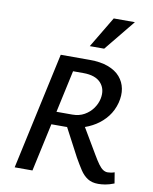

<svg xmlns="http://www.w3.org/2000/svg" viewBox="-98 -980 849 1063"><g transform="rotate(10 326.5 -448.5)"><path d="M57 0 200 -658H364Q424 -658 467 -642Q510 -626 534.5 -597.5Q559 -569 566 -532Q573 -495 562 -452Q550 -407 523.5 -373Q497 -339 460.5 -316Q424 -293 382 -281.5Q340 -270 295 -270H154L170 -343H321Q359 -343 388 -359.5Q417 -376 435.5 -402Q454 -428 460 -457Q471 -511 440 -545.5Q409 -580 341 -580H283L157 0ZM528 10Q492 10 468 -5.5Q444 -21 426 -48.5Q408 -76 387 -113L291 -295L379 -325L486 -144Q503 -115 516.5 -96.5Q530 -78 542.5 -70Q555 -62 568 -62Q575 -62 585.5 -63.5Q596 -65 607 -69L617 -8Q589 3 567.5 6.5Q546 10 528 10ZM350 -733 454 -907H573L431 -733Z"/></g></svg>

Font: Ysabeau Infant SemiBold
Style: Italic
Weight: 600
Italic angle: -12°
Designer: Christian Thalmann (Catharsis Fonts)
Version: Version 2.002; featfreeze: ss01,ss02,lnum